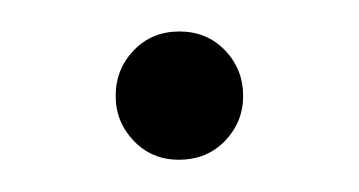

<svg xmlns="http://www.w3.org/2000/svg" viewBox="-20 -94 228 122"><path d="M94 -74Q111.5 -74 123 -62Q134.5 -50 134.5 -33Q134.5 -16.5 123 -4.5Q111.5 7.5 93.5 7.5Q76.5 7.5 65 -4.5Q53.5 -16.5 53.5 -33Q53.5 -50 65 -62Q76.5 -74 94 -74Z"/></svg>

Font: Newsreader 36pt ExtraLight
Style: Regular
Weight: 250
Designer: Hugues Gentile
Foundry: Production Type
Version: Version 1.003